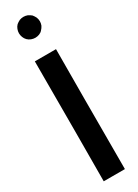

<svg xmlns="http://www.w3.org/2000/svg" viewBox="-174 -636 469 652"><g transform="rotate(-30 60.0 -310.0)"><path d="M22.5 -594.7Q25.4 -602.5 31.2 -608.4Q37.1 -613.3 44.9 -617.2Q52.7 -620.1 60.5 -620.1Q68.4 -620.1 76.2 -617.2Q84 -613.3 89.8 -608.4Q94.7 -602.5 98.6 -594.7Q101.6 -586.9 101.6 -579.1Q101.6 -571.3 98.6 -563.5Q94.7 -555.7 88.9 -549.8Q84 -543.9 76.2 -541Q68.4 -538.1 60.5 -538.1Q52.7 -538.1 44.9 -541Q37.1 -543.9 31.2 -549.8Q25.4 -555.7 22.5 -563.5Q19.5 -571.3 19.5 -579.1Q19.5 -586.9 22.5 -594.7ZM101.6 -469.7Q100.6 -312.5 100.6 0H17.6Q18.6 -156.2 18.6 -469.7Z"/></g></svg>

Font: mr_KirucoupageG
Style: Regular
Weight: 400
Designer: Jan Henkel
Version: Version 1.00 May 25, 2020, initial release